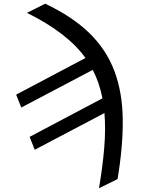

<svg xmlns="http://www.w3.org/2000/svg" viewBox="-20 -781 762 1014"><path d="M122.2 -713.1 218.8 -761.4Q363.6 -692.8 452.8 -605.5Q541.9 -518.1 584 -406.4Q626.1 -294.7 628.2 -153.4Q630.3 -12.1 600.9 164.8L502.8 213.1Q522.4 97.7 530.5 -0.9Q538.7 -99.4 531.6 -183.9L163.4 9.9L136.4 -58.2L521 -261.7Q505.3 -344.1 469.8 -411.9L92.3 -213.1L65.3 -281.2L431.5 -474.8Q335.2 -608.3 122.2 -713.1Z"/></svg>

Font: Inter UI
Style: Italic
Weight: 400
Italic angle: -9.39999°
Designer: Rasmus Andersson
Foundry: rsms
Version: 3.2;8d6f07862